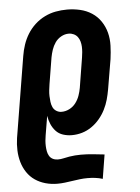

<svg xmlns="http://www.w3.org/2000/svg" viewBox="-53 -580 607 835"><g transform="rotate(-5 250.0 -162.5)"><path d="M164 213Q137 213 112 206Q87 199 66.5 185Q46 171 32 150Q18 129 11 104.5Q4 80 3 53.5Q2 27 6 0L64 -353Q68 -378 76 -402Q84 -426 97.5 -448Q111 -470 130.5 -488Q150 -506 173.5 -517.5Q197 -529 221.5 -533.5Q246 -538 271 -538Q300 -538 328 -531.5Q356 -525 379 -510Q402 -495 417.5 -472Q433 -449 440 -422Q447 -395 446 -365.5Q445 -336 441 -307L419 -177Q415 -154 409 -132.5Q403 -111 392.5 -90Q382 -69 366.5 -50.5Q351 -32 331.5 -18.5Q312 -5 290 1.5Q268 8 245 8Q225 8 206.5 2Q188 -4 175.5 -17.5Q163 -31 155.5 -48.5Q148 -66 145 -85L131 -1Q129 10 128 22Q127 34 127.5 45.5Q128 57 130 68Q132 79 137.5 88.5Q143 98 153 103Q163 108 175 108Q188 108 200.5 105Q213 102 225.5 100Q238 98 250.5 97Q263 96 276 96Q302 96 327.5 98.5Q353 101 379 104L362 209Q346 204 329.5 202Q313 200 296 200Q279 200 262.5 202Q246 204 229.5 206.5Q213 209 196.5 211Q180 213 164 213ZM209 -97Q227 -97 243.5 -105.5Q260 -114 271 -128.5Q282 -143 288 -160Q294 -177 297 -194L318 -324Q320 -336 321 -348Q322 -360 321.5 -371.5Q321 -383 318 -394Q315 -405 308.5 -414Q302 -423 291.5 -428Q281 -433 269 -433Q252 -433 236 -424Q220 -415 210 -400.5Q200 -386 194.5 -369.5Q189 -353 186 -337L167 -221Q165 -208 163.5 -195Q162 -182 162.5 -169.5Q163 -157 164.5 -144.5Q166 -132 171 -121Q176 -110 186.5 -103.5Q197 -97 209 -97Z"/></g></svg>

Font: Iosevka Slab Extrabold Oblique
Style: Regular
Weight: 800
Italic angle: -9°
Monospace: yes
Designer: Belleve Invis
Foundry: Belleve Invis
Version: Version 11.1.1; ttfautohint (v1.8.3)